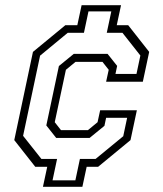

<svg xmlns="http://www.w3.org/2000/svg" viewBox="-20 -720 629 740"><path d="M145.5 0 162 -77H116L35 -180L107 -520L232 -623H278L294.5 -700H446.5L430 -623H474L555 -520L530.5 -405H389L399 -451L375 -481.5H271L234 -451L191 -249L215 -218.5H319L356 -249L366 -295H507.5L483 -180L358 -77H314L297.5 0ZM182.5 -25H270.5L288 -107.5H348.5L455 -195L470 -266H389L382.5 -235L325.5 -188.5H196.5L158.5 -236.5L207 -465.5L264.5 -512.5H394.5L431.5 -466L425 -435H506L521 -506L452 -593.5H391.5L409 -676H321L303.5 -593.5H241L134.5 -505.5L69 -196.5L139.5 -107.5H200Z"/></svg>

Font: Tourney Thin Light
Style: Italic
Weight: 300
Italic angle: -12°
Version: Version 1.015